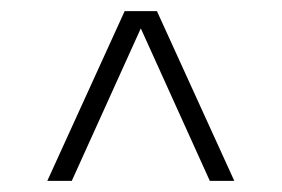

<svg xmlns="http://www.w3.org/2000/svg" viewBox="-20 -769 507 345"><path d="M65 -444 204 -749H262L401 -444H357L233 -718L109 -444Z"/></svg>

Font: Saira Thin ExtraLight
Style: Regular
Weight: 250
Version: Version 1.101